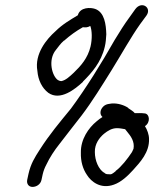

<svg xmlns="http://www.w3.org/2000/svg" viewBox="-20 -703 606 755"><path d="M127 -424C130 -388 145 -357 170 -338C217 -305 276 -353 306 -381V-382C340 -416 378 -458 392 -519C396 -535 397 -551 398 -568C397 -607 391 -655 354 -668C337 -674 295 -676 286 -643C258 -626 226 -608 198 -580C163 -549 115 -491 127 -424ZM214 -525C218 -530 224 -537 231 -543H232C256 -564 279 -581 306 -596C314 -595 324 -594 335 -601C342 -583 343 -550 336 -520C325 -474 298 -444 270 -417C254 -402 238 -387 221 -384C217 -384 214 -385 208 -388C185 -403 167 -467 200 -507ZM108 32C122 32 139 23 143 5L148 -18C151 -31 156 -44 162 -55C175 -83 194 -112 214 -137C243 -174 270 -210 301 -249C342 -303 382 -368 420 -429C456 -487 496 -559 531 -608L556 -642C578 -673 537 -701 512 -667L487 -632C470 -609 451 -579 431 -546C379 -454 318 -356 259 -276C214 -221 175 -175 136 -114C116 -83 101 -59 92 -19L87 4C84 19 92 32 108 32ZM550 -207C572 -221 569 -254 550 -257H549C535 -259 523 -258 510 -258C504 -266 492 -272 484 -278V-279C469 -289 444 -298 419 -296L406 -294C401 -293 393 -291 386 -284C372 -270 372 -252 383 -243C376 -239 367 -232 360 -226C328 -200 297 -155 298 -103C297 -68 306 -38 322 -15C338 11 376 42 428 23C457 13 483 -12 503 -34C531 -65 568 -104 566 -157C566 -173 559 -193 550 -207ZM353 -105C352 -137 371 -162 389 -177C404 -189 420 -199 440 -199C450 -199 461 -197 472 -195L480 -185C495 -167 510 -146 505 -118L499 -105C482 -79 457 -47 435 -31V-30C421 -19 419 -16 405 -18H403C399 -18 393 -20 390 -24H389C368 -37 353 -71 353 -105Z"/></svg>

Font: Stray Cat
Style: BdObl
Weight: 700
Version: Version 1.0